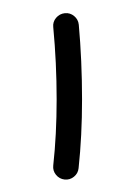

<svg xmlns="http://www.w3.org/2000/svg" viewBox="-20 -705 207 300"><path d="M80.9 -424.5Q89.1 -423.6 95.6 -428.9Q102 -434.1 102.8 -442.3Q108.2 -492.4 108.2 -549.8Q108.2 -579.5 106.9 -609.2Q105.6 -638.9 103.1 -666.4Q102.3 -674.6 95.9 -679.9Q89.5 -685.2 81.3 -684.4Q73.1 -683.5 67.7 -677.2Q62.3 -670.8 63.2 -662.7Q68.5 -606.9 68.5 -549.8Q68.5 -494.4 63.2 -446.4Q62.3 -438.2 67.5 -431.8Q72.8 -425.4 80.9 -424.5Z"/></svg>

Font: Mikhak VF
Style: Regular
Weight: 100
Designer: Amin Abedi
Version: Version 3.001